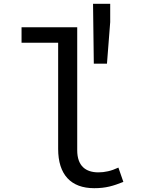

<svg xmlns="http://www.w3.org/2000/svg" viewBox="-20 -973 740 1007"><path d="M468 -953 472 -639H541L558 -857V-953ZM285 -192C285 -57 352 14 474 14C536 14 574 2 627 -19L601 -94C563 -76 529 -69 496 -69C429 -69 385 -103 385 -185V-830H93V-749H285Z"/></svg>

Font: Kawkab Mono Light
Style: Bold
Weight: 400
Monospace: yes
Designer: Abdullah Arif
Foundry: Abdullah Arif
Version: Version 1.000;PS 000.500;hotconv 1.0.88;makeotf.lib2.5.64775